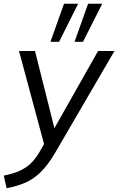

<svg xmlns="http://www.w3.org/2000/svg" viewBox="-46 -773 628 1020"><path d="M-11 227 -26 160Q23 150 57 135Q91 120 116 96.5Q141 73 163 36L188 -8L55 -502H140L243 -92L475 -502H562L245 42Q207 106 168.5 143Q130 180 86 198.5Q42 217 -11 227ZM350 -551 422 -753H497L395 -551ZM222 -551 294 -753H369L268 -551Z"/></svg>

Font: Mulish
Style: Italic
Weight: 400
Italic angle: -9°
Designer: Vernon Adams
Foundry: Vernon Adams
Version: Version 3.603; ttfautohint (v1.8.3)